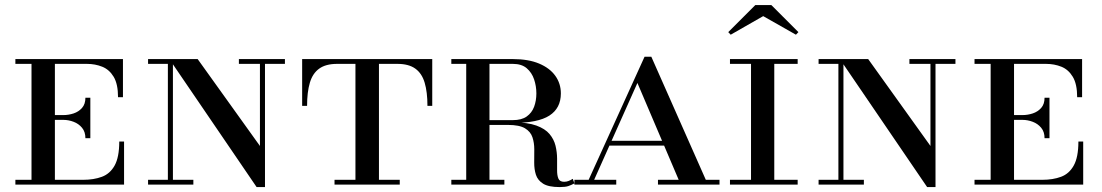

<svg xmlns="http://www.w3.org/2000/svg" viewBox="-20 -750 4476 780"><path d="M327 -188.5Q327 -214.5 313.2 -231Q299.5 -247.5 279 -255.2Q258.5 -263 237.5 -263H182.5V-282.5H237.5Q258.5 -282.5 279 -289.2Q299.5 -296 313.2 -311.5Q327 -327 327 -353H347V-188.5ZM464.5 -175H484V0H42.5V-19.5H108V-490.5H42.5V-510H479.5V-355H459.5Q459.5 -408.5 441.8 -438Q424 -467.5 395.2 -479Q366.5 -490.5 333 -490.5H203V-19.5H317.5Q361 -19.5 394 -31.8Q427 -44 445.8 -77.8Q464.5 -111.5 464.5 -175Z M1022.5 10 668 -510H783L1036 -157V-510H1056.5V10ZM581.5 0V-19.5H765.5V0ZM662 0V-490.5H581.5V-510H682.5V0ZM950.5 -490.5V-510H1137.5V-490.5Z M1207.5 -320V-510H1736V-320H1716.5Q1716.5 -376 1705.2 -414Q1694 -452 1667.2 -471.2Q1640.5 -490.5 1594.5 -490.5H1349.5Q1303.5 -490.5 1276.8 -471.2Q1250 -452 1238.8 -414Q1227.5 -376 1227.5 -320ZM1339 0V-19.5H1604V0ZM1424 0V-505H1519.5V0Z M1943.5 -250.5V-262H2063.5Q2099 -262 2119.8 -276.8Q2140.5 -291.5 2149.8 -316.2Q2159 -341 2159 -370.5Q2159 -400 2149.8 -427.5Q2140.5 -455 2119.8 -472.8Q2099 -490.5 2063.5 -490.5H1813.5V-510H2063.5Q2126.5 -510 2170 -491.8Q2213.5 -473.5 2236 -442Q2258.5 -410.5 2258.5 -370.5Q2258.5 -310.5 2212 -280.5Q2165.5 -250.5 2063.5 -250.5ZM1813.5 0V-19.5H2029V0ZM1874 0V-510H1968.5V0ZM2253.5 10Q2208.5 10 2186.5 -3.8Q2164.5 -17.5 2157.2 -40Q2150 -62.5 2150.2 -89.5Q2150.5 -116.5 2150.5 -143.2Q2150.5 -170 2143 -192.5Q2135.5 -215 2112.8 -228.8Q2090 -242.5 2043.5 -242.5H1943.5V-253H2063.5Q2123 -253 2158.8 -240Q2194.5 -227 2212.5 -205.5Q2230.5 -184 2236.8 -158Q2243 -132 2243.2 -106.2Q2243.5 -80.5 2243.2 -59Q2243 -37.5 2248.5 -24.5Q2254 -11.5 2271.5 -11.5Q2281.5 -11.5 2289.8 -14.8Q2298 -18 2307 -23.5L2313.5 -5Q2301.5 1.5 2289.2 5.8Q2277 10 2253.5 10Z M2362.5 0 2598.5 -519.5H2626L2856 0H2745.5L2569.5 -413L2385 0ZM2313.5 0V-19.5H2483.5V0ZM2451 -158.5V-178H2761V-158.5ZM2653 0V-19.5H2903V0Z M3031 0V-510H3125.5V0ZM2945.5 0V-19.5H3220.5V0ZM2945.5 -490.5V-510H3220.5V-490.5ZM2948.5 -609 2938.5 -619.5 3048.5 -729.5H3113.5L3223.5 -619.5L3213.5 -609L3080.5 -684.5Z M3746.5 10 3392 -510H3507L3760 -157V-510H3780.5V10ZM3305.5 0V-19.5H3489.5V0ZM3386 0V-490.5H3305.5V-510H3406.5V0ZM3674.5 -490.5V-510H3861.5V-490.5Z M4223.5 -188.5Q4223.5 -214.5 4209.8 -231Q4196 -247.5 4175.5 -255.2Q4155 -263 4134 -263H4079V-282.5H4134Q4155 -282.5 4175.5 -289.2Q4196 -296 4209.8 -311.5Q4223.5 -327 4223.5 -353H4243.5V-188.5ZM4361 -175H4380.5V0H3939V-19.5H4004.5V-490.5H3939V-510H4376V-355H4356Q4356 -408.5 4338.2 -438Q4320.5 -467.5 4291.8 -479Q4263 -490.5 4229.5 -490.5H4099.5V-19.5H4214Q4257.5 -19.5 4290.5 -31.8Q4323.5 -44 4342.2 -77.8Q4361 -111.5 4361 -175Z"/></svg>

Font: Bodoni Moda SC
Style: Regular
Weight: 400
Designer: Owen Earl
Foundry: indestructible type
Version: Version 2.005